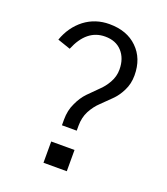

<svg xmlns="http://www.w3.org/2000/svg" viewBox="-139 -846 829 953"><g transform="rotate(20 275.5 -369.5)"><path d="M62.5 -589.8Q87.9 -662.1 144.5 -706.1Q201.2 -749 275.4 -749Q368.2 -749 422.9 -695.3Q478.5 -641.6 478.5 -551.8Q478.5 -506.8 460 -470.7Q442.4 -434.6 416 -409.2Q390.6 -383.8 365.2 -359.4Q338.9 -335 320.3 -299.8Q302.7 -265.6 302.7 -222.7Q302.7 -213.9 302.7 -196.3Q283.2 -196.3 224.6 -196.3Q224.6 -204.1 224.6 -227.5Q224.6 -275.4 243.2 -313.5Q260.7 -352.5 286.1 -378.9Q311.5 -405.3 336.9 -429.7Q362.3 -453.1 379.9 -484.4Q398.4 -516.6 398.4 -553.7Q398.4 -612.3 365.2 -648.4Q333 -683.6 276.4 -683.6Q178.7 -683.6 130.9 -566.4Q108.4 -574.2 62.5 -589.8ZM202.1 9.8Q202.1 -18.6 202.1 -102.5Q233.4 -102.5 325.2 -102.5Q325.2 -74.2 325.2 9.8Q293.9 9.8 202.1 9.8Z"/></g></svg>

Font: Gothic A1
Style: Regular
Weight: 400
Designer: HanYang I&C Co.,Ltd.
Version: Version 2.50